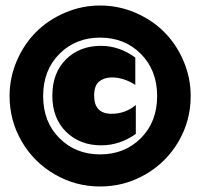

<svg xmlns="http://www.w3.org/2000/svg" viewBox="-20 -674 734 704"><path d="M15.1 -321.8Q15.1 -389.2 41.5 -450.7Q67.9 -512.2 112.3 -556.6Q156.7 -601.1 218.3 -627.4Q279.8 -653.8 347.2 -653.8Q414.6 -653.8 476.1 -627.4Q537.6 -601.1 582 -556.6Q626.5 -512.2 652.8 -450.7Q679.2 -389.2 679.2 -321.8Q679.2 -231.9 634.8 -155.5Q590.3 -79.1 513.7 -34.7Q437 9.8 347.2 9.8Q257.3 9.8 180.7 -34.7Q104 -79.1 59.6 -155.5Q15.1 -231.9 15.1 -321.8ZM197.8 -167.5Q257.3 -107.9 347.2 -107.9Q437 -107.9 496.6 -167.5Q556.2 -227.1 556.2 -321.8Q556.2 -416.5 496.6 -476.3Q437 -536.1 347.2 -536.1Q257.3 -536.1 197.8 -476.3Q138.2 -416.5 138.2 -321.8Q138.2 -227.1 197.8 -167.5ZM351.1 -141.1Q272.5 -141.1 222.2 -190.9Q171.9 -240.7 171.9 -323.2Q171.9 -406.7 221.9 -456.3Q272 -505.9 350.1 -505.9Q417.5 -505.9 476.1 -462.9V-362.8Q433.1 -390.1 390.1 -390.1Q362.8 -390.1 344 -375.5Q325.2 -360.8 325.2 -323.2Q325.2 -256.8 389.2 -256.8Q439.9 -256.8 478 -289.1V-183.1Q419.4 -141.1 351.1 -141.1Z"/></svg>

Font: Kanit Black
Style: Regular
Weight: 900
Designer: Katatrad Team
Foundry: CadsonDemak
Version: Version 1.000;PS 001.000;hotconv 1.0.88;makeotf.lib2.5.64775